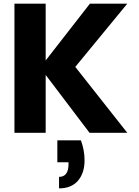

<svg xmlns="http://www.w3.org/2000/svg" viewBox="-20 -727 762 1051"><path d="M59.1 0V-707H230V-396L472.2 -707H676.8L392.1 -360.8L676.8 0H470.2L230 -316.9V0ZM303.2 304.2V241.2Q355 241.2 355 170.9V161.1H293.9V41H422.9Q442.9 95.7 442.9 149.9Q442.9 220.7 406.5 262.5Q370.1 304.2 303.2 304.2Z"/></svg>

Font: Biathlonist
Style: Bold
Weight: 700
Designer: Go4gold
Foundry: Go4gold
Version: Version 3.010;FEAKit 1.0